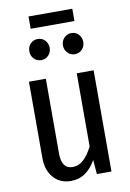

<svg xmlns="http://www.w3.org/2000/svg" viewBox="-95 -915 669 985"><g transform="rotate(-10 239.5 -422.5)"><path d="M406 0H330L324 -74Q299 -31 267.5 -9.5Q236 12 194 12Q137 12 103 -27Q69 -66 69 -129V-527H157V-138Q157 -57 214 -57Q247 -57 272 -80.5Q297 -104 318 -146V-527H406ZM204 -680Q204 -657 189 -641Q174 -625 151 -625Q128 -625 113 -641Q98 -657 98 -680Q98 -703 113 -719Q128 -735 151 -735Q174 -735 189 -719Q204 -703 204 -680ZM379 -680Q379 -657 364 -641Q349 -625 326 -625Q304 -625 288.5 -641Q273 -657 273 -680Q273 -703 288.5 -719Q304 -735 326 -735Q349 -735 364 -719Q379 -703 379 -680ZM353 -793H125V-857H353Z"/></g></svg>

Font: Fira Sans Extra Condensed
Style: Regular
Weight: 400
Width: 1
Designer: Carrois Corporate & Edenspiekermann AG
Foundry: Carrois Corporate GbR & Edenspiekermann AG
Version: Version 4.203